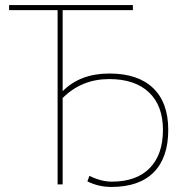

<svg xmlns="http://www.w3.org/2000/svg" viewBox="-20 -730 717 760"><path d="M208 0V-690H16V-710H506V-690H228V-369Q297 -439 413 -439Q526 -439 586 -381.5Q646 -324 646 -216Q646 -106 588.5 -48Q531 10 421 10Q370 10 326 -12L334 -34Q380 -11 423 -11Q520 -11 572.5 -64.5Q625 -118 625 -216Q625 -312 569.5 -364.5Q514 -417 412 -417Q303 -417 228 -342V0Z"/></svg>

Font: Raleway
Style: Thin
Weight: 100
Designer: Matt McInerney, Pablo Impallari, Rodrigo Fuenzalida
Foundry: Matt McInerney, Pablo Impallari, Rodrigo Fuenzalida
Version: Version 3.000